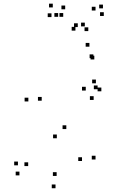

<svg xmlns="http://www.w3.org/2000/svg" viewBox="-20 -980 660 1022"><path d="M488.5 -131V-151H468.5V-131ZM333 -293V-313H313V-293ZM202 -444V-464H182V-444ZM477 -670.5V-690.5H457V-670.5ZM482 -663.5V-683.5H462V-663.5ZM436.5 -498V-518H416.5V-498ZM478.5 -448V-468H458.5V-448ZM519.5 -494V-514H499.5V-494ZM490.5 -536.5V-556.5H470.5V-536.5ZM499.5 -505V-525H479.5V-505ZM456 -731.5V-751.5H436V-731.5ZM131 -440V-460H111V-440ZM282.5 -244V-264H262.5V-244ZM416.5 -123V-143H396.5V-123ZM281.5 -43.5V-63.5H261.5V-43.5ZM130 -96V-116H110V-96ZM75.5 -100V-120H55.5V-100ZM83.5 -46.5V-66.5H63.5V-46.5ZM275.5 22V2H255.5V22ZM327 -930.5V-950.5H307V-930.5ZM431.5 -839.5V-859.5H411.5V-839.5ZM394 -836V-856H374V-836ZM488.5 -924V-944H468.5V-924ZM528 -935.5V-955.5H508V-935.5ZM532.5 -895V-915H512.5V-895ZM450 -814.5V-834.5H430V-814.5ZM381.5 -817V-837H361.5V-817ZM289.5 -890.5V-910.5H269.5V-890.5ZM316.5 -890.5V-910.5H296.5V-890.5ZM254 -889V-909H234V-889ZM261 -940.5V-960.5H241V-940.5Z"/></svg>

Font: Monaspace Radon Dots Var
Style: Regular
Weight: 400
Designer: Riley Cran and the Lettermatic Team
Version: Version 1.100 (Monaspace Radon Dots)